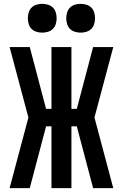

<svg xmlns="http://www.w3.org/2000/svg" viewBox="-20 -980 640 1000"><path d="M30 0 128 -368 30 -735H135L220 -413H248V-735H352V-413H380L465 -735H570L472 -368L570 0H465L380 -322H352V0H248V-322H220L135 0ZM400 -810Q385 -810 370 -814.5Q355 -819 344.5 -829.5Q334 -840 329.5 -855Q325 -870 325 -885Q325 -900 329.5 -915Q334 -930 344.5 -940.5Q355 -951 370 -955.5Q385 -960 400 -960Q415 -960 430 -955.5Q445 -951 455.5 -940.5Q466 -930 470.5 -915Q475 -900 475 -885Q475 -870 470.5 -855Q466 -840 455.5 -829.5Q445 -819 430 -814.5Q415 -810 400 -810ZM200 -810Q185 -810 170 -814.5Q155 -819 144.5 -829.5Q134 -840 129.5 -855Q125 -870 125 -885Q125 -900 129.5 -915Q134 -930 144.5 -940.5Q155 -951 170 -955.5Q185 -960 200 -960Q215 -960 230 -955.5Q245 -951 255.5 -940.5Q266 -930 270.5 -915Q275 -900 275 -885Q275 -870 270.5 -855Q266 -840 255.5 -829.5Q245 -819 230 -814.5Q215 -810 200 -810Z"/></svg>

Font: Iosevka Custom SmBdEx
Style: Regular
Weight: 600
Width: 7
Monospace: yes
Designer: Belleve Invis
Foundry: Belleve Invis
Version: Version 11.2.4; ttfautohint (v1.8.4)